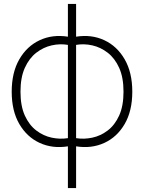

<svg xmlns="http://www.w3.org/2000/svg" viewBox="-20 -739 758 984"><path d="M370 225H328V11Q249 23.5 183.5 -6.5Q118 -36.5 79 -103.5Q40 -170.5 40 -269Q40 -367.5 79 -435Q118 -502.5 183.5 -533Q249 -563.5 328 -551V-719H370V-551Q449 -563.5 514.5 -533Q580 -502.5 619 -435Q658 -367.5 658 -269Q658 -170.5 619 -103.5Q580 -36.5 514.5 -6.5Q449 23.5 370 11ZM328 -31V-509Q287.5 -516 245 -506.5Q202.5 -497 166 -468.8Q129.5 -440.5 107.2 -391.2Q85 -342 85 -269Q85 -196 107.2 -147Q129.5 -98 166 -70.2Q202.5 -42.5 245 -33.5Q287.5 -24.5 328 -31ZM370 -509V-31Q410.5 -24.5 453 -33.5Q495.5 -42.5 532 -70.2Q568.5 -98 590.8 -147Q613 -196 613 -269Q613 -342 590.8 -391.2Q568.5 -440.5 532 -468.8Q495.5 -497 453 -506.5Q410.5 -516 370 -509Z"/></svg>

Font: Manrope Variable Light
Style: Regular
Weight: 200
Designer: Mikhail Sharanda
Foundry: Mikhail Sharanda
Version: Version 4.505